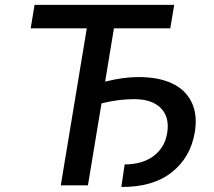

<svg xmlns="http://www.w3.org/2000/svg" viewBox="-20 -747 862 774"><path d="M682.2 -727.3 666.5 -632.8H439.3L403.8 -418Q477.6 -436.4 538.4 -436.4Q618.6 -436.4 673.3 -410.9Q728 -385.3 752.5 -334.9Q777 -284.4 765.3 -214.1Q748.2 -111.9 671.9 -52Q595.5 7.8 469.1 6.7L482.6 -84.2Q553.6 -84.2 599.1 -118.1Q644.5 -152 654.1 -211.6Q664.1 -274.5 628.6 -310.9Q593 -347.3 521 -347.3Q457.4 -347.3 389.2 -330.3L334.5 0H225.1L329.9 -632.8H103.7L119.3 -727.3Z"/></svg>

Font: Karasuma Gothic
Style: Medium Italic
Weight: 500
Italic angle: 9.39998°
Designer: Rasmus Andersson / Ryoko Nishizuka
Foundry: Genbu
Version: Version 1.00